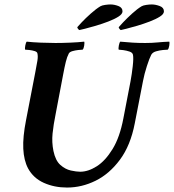

<svg xmlns="http://www.w3.org/2000/svg" viewBox="-20 -833 781 862"><path d="M522 -698Q519 -700 516 -704Q513 -708 513 -711Q516 -715 533 -733Q550 -751 573 -772Q596 -793 616 -805Q623 -809 637 -811Q651 -813 661 -813Q678 -813 697 -806Q716 -799 716 -782Q716 -770 698 -758.5Q680 -747 652.5 -736.5Q625 -726 596.5 -717.5Q568 -709 547.5 -704Q527 -699 522 -698ZM336 -698Q333 -700 330 -704Q327 -708 327 -711Q330 -715 347 -733Q364 -751 387.5 -772Q411 -793 431 -805Q438 -809 452 -811Q466 -813 476 -813Q493 -813 511.5 -806Q530 -799 530 -782Q530 -770 512 -758.5Q494 -747 466.5 -736.5Q439 -726 410.5 -717.5Q382 -709 361.5 -704Q341 -699 336 -698ZM229 -640Q258 -640 294.5 -641.5Q331 -643 358 -646Q360 -642 358 -628.5Q356 -615 351 -610Q345 -610 331.5 -608.5Q318 -607 305.5 -603.5Q293 -600 289 -593Q281 -578 275.5 -555.5Q270 -533 264 -501L230 -322Q220 -273 216 -233.5Q212 -194 220 -155Q229 -112 251 -92.5Q273 -73 298 -67.5Q323 -62 340 -62Q376 -62 414.5 -86.5Q453 -111 485.5 -164Q518 -217 534 -302L566 -468Q572 -500 576 -536Q580 -572 577 -587Q575 -597 561.5 -601.5Q548 -606 533.5 -608Q519 -610 513 -610Q511 -615 513.5 -628.5Q516 -642 520 -646Q552 -643 576.5 -641.5Q601 -640 632 -640Q662 -640 687 -642.5Q712 -645 740 -646Q742 -642 740 -628.5Q738 -615 733 -610Q727 -610 711.5 -608.5Q696 -607 680.5 -602.5Q665 -598 659 -587Q651 -572 639.5 -536.5Q628 -501 622 -469L585 -279Q566 -180 518.5 -116Q471 -52 409 -21.5Q347 9 281 9Q224 9 177 -12Q130 -33 106 -77Q87 -113 84.5 -165.5Q82 -218 97 -294L137 -501Q138 -505 138.5 -509Q139 -513 140 -517Q145 -542 148 -561Q151 -580 148 -593Q147 -600 136 -603.5Q125 -607 112 -608.5Q99 -610 93 -610Q91 -615 93.5 -628.5Q96 -642 100 -646Q126 -643 163.5 -641.5Q201 -640 229 -640Z"/></svg>

Font: Amiri
Style: Bold Italic
Weight: 700
Italic angle: 10°
Designer: Khaled Hosny
Version: Version 0.113